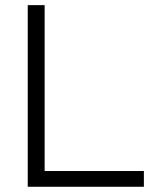

<svg xmlns="http://www.w3.org/2000/svg" viewBox="-20 -713 626 733"><path d="M85.9 0H529.3V-60.1H150.4V-693.4H85.9Z"/></svg>

Font: Cascadia Mono NF Light
Style: Regular
Weight: 300
Monospace: yes
Designer: Aaron Bell
Foundry: Saja Typeworks
Version: Version 2404.023